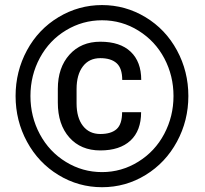

<svg xmlns="http://www.w3.org/2000/svg" viewBox="-20 -741 823 770"><path d="M545.9 -291Q545.9 -216.8 503.2 -177.2Q460.4 -137.7 382.3 -137.7Q304.2 -137.7 258.1 -189.7Q211.9 -241.7 211.9 -329.6V-384.8Q211.9 -469.7 258.5 -521.7Q305.2 -573.7 382.3 -573.7Q461.9 -573.7 504.2 -533.4Q546.4 -493.2 546.4 -420.4H470.2Q470.2 -467.3 447.8 -487.5Q425.3 -507.8 382.3 -507.8Q337.4 -507.8 312.3 -474.6Q287.1 -441.4 287.1 -383.8V-326.7Q287.1 -269 312.5 -236.3Q337.9 -203.6 382.3 -203.6Q425.8 -203.6 447.8 -223.4Q469.7 -243.2 469.7 -291ZM675.8 -356Q675.8 -437 639.2 -506.6Q602.5 -576.2 535.6 -617.9Q468.8 -659.7 389.2 -659.7Q311.5 -659.7 244.9 -619.6Q178.2 -579.6 140.1 -509.3Q102.1 -439 102.1 -356Q102.1 -272.9 139.9 -202.6Q177.7 -132.3 244.4 -91.6Q311 -50.8 389.2 -50.8Q467.3 -50.8 534.4 -92.3Q601.6 -133.8 638.7 -204.1Q675.8 -274.4 675.8 -356ZM42.5 -356Q42.5 -454.6 88.1 -539.1Q133.8 -623.5 214.6 -672.1Q295.4 -720.7 389.2 -720.7Q482.9 -720.7 563.5 -672.1Q644 -623.5 689.7 -539.1Q735.4 -454.6 735.4 -356Q735.4 -257.3 689.7 -172.9Q644 -88.4 564 -39.3Q483.9 9.8 389.2 9.8Q294.9 9.8 214.6 -39.1Q134.3 -87.9 88.4 -172.4Q42.5 -256.8 42.5 -356Z"/></svg>

Font: Vazir Medium FD-UI
Style: Medium-FD-UI
Weight: 500
Designer: Saber Rastikerdar
Foundry: Saber Rastikerdar
Version: Version 30.1.0